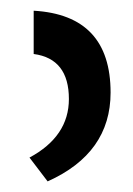

<svg xmlns="http://www.w3.org/2000/svg" viewBox="-20 -780 251 362"><path d="M43.5 -759.8Q188.5 -751.5 188.5 -605.5Q188.5 -491.2 69.8 -438L35.6 -482.9Q109.9 -522.9 109.9 -593.3Q109.9 -669.4 43.5 -678.2Z"/></svg>

Font: Bainsley
Style: Bold
Weight: 700
Designer: Paul James MIller
Foundry: High-Logic / Made with FontCreator
Version: Version 1.411;March 28, 2021;FontCreator 13.0.0.2683 64-bit